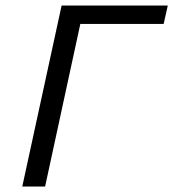

<svg xmlns="http://www.w3.org/2000/svg" viewBox="-20 -678 630 698"><path d="M590 -658 575 -591H272L144 0H61L204 -658Z"/></svg>

Font: EauTest Medium
Style: Italic
Weight: 500
Italic angle: -12°
Designer: Christian Thalmann (Catharsis Fonts)
Version: Version 0.001;PS 000.001;hotconv 1.0.88;makeotf.lib2.5.64775